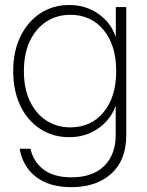

<svg xmlns="http://www.w3.org/2000/svg" viewBox="-20 -544 592 773"><path d="M267.6 209.5Q177.7 209.5 124.5 167.7Q71.3 126 59.1 54.7H102.5Q114.7 107.9 156 138.9Q197.3 169.9 267.6 169.9Q353.5 169.9 399.7 124Q445.8 78.1 445.8 0V-117.2H445.3Q425.3 -61.5 375 -26.6Q324.7 8.3 258.8 8.3Q193.4 8.3 142.3 -24.7Q91.3 -57.6 62.3 -117.7Q33.2 -177.7 33.2 -257.8Q33.2 -337.9 62.5 -397.7Q91.8 -457.5 142.8 -490.7Q193.8 -523.9 258.8 -523.9Q324.7 -523.9 376 -488.3Q427.2 -452.6 445.8 -395.5H446.3V-515.6H488.3V0Q488.3 101.1 428 155.3Q367.7 209.5 267.6 209.5ZM263.2 -31.2Q346.7 -31.2 397.2 -92.5Q447.8 -153.8 447.8 -257.8Q447.8 -361.8 397.2 -423.1Q346.7 -484.4 263.2 -484.4Q209.5 -484.4 167.2 -457.3Q125 -430.2 100.6 -379.4Q76.2 -328.6 76.2 -257.8Q76.2 -187 100.6 -136.2Q125 -85.4 167.2 -58.3Q209.5 -31.2 263.2 -31.2Z"/></svg>

Font: Inter Display ExtraLight
Style: Regular
Weight: 200
Designer: Rasmus Andersson
Foundry: rsms
Version: Version 4.000;git-a52131595